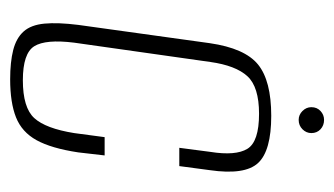

<svg xmlns="http://www.w3.org/2000/svg" viewBox="-160 -489 658 378"><g transform="rotate(90 169.0 -300.0)"><path d="M136 9Q102 9 78.5 3Q55 -3 42 -17.5Q29 -32 26.5 -58.5Q24 -85 29 -125L65 -384Q75 -453 107 -479Q139 -505 208 -505Q277 -505 301 -479Q325 -453 315 -384L307 -324H271L279 -385Q287 -435 273 -458Q259 -481 204 -481Q151 -481 130 -458Q109 -435 102 -385L64 -117Q57 -61 71 -38.5Q85 -16 138 -16Q192 -16 212.5 -38.5Q233 -61 242 -117L250 -177H286L280 -125Q272 -72 256 -43Q240 -14 211 -2.5Q182 9 136 9ZM216 -559Q206 -559 198.5 -566.5Q191 -574 191 -584Q191 -595 198.5 -602Q206 -609 216 -609Q227 -609 234.5 -602Q242 -595 242 -584Q242 -574 234.5 -566.5Q227 -559 216 -559Z"/></g></svg>

Font: Alumni Sans Thin ExtraLight
Style: Italic
Weight: 250
Italic angle: -8°
Version: Version 1.016